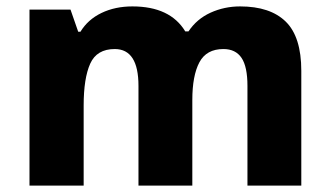

<svg xmlns="http://www.w3.org/2000/svg" viewBox="-20 -579 1030 599"><path d="M729 -559Q823 -559 871.5 -511.5Q920 -464 920 -358V0H752V-311Q752 -371 733.5 -398.5Q715 -426 677 -426Q624 -426 602 -384.5Q580 -343 580 -267V0H412V-311Q412 -426 338 -426Q282 -426 261.5 -380.5Q241 -335 241 -250V0H72V-549H200L224 -480H231Q254 -518 296.5 -538.5Q339 -559 393 -559Q511 -559 558 -481H568Q594 -520 637 -539.5Q680 -559 729 -559Z"/></svg>

Font: Noto Sans ExtraBold
Style: Regular
Weight: 800
Designer: Monotype Design Team
Foundry: Monotype Imaging Inc.
Version: Version 2.007